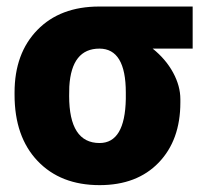

<svg xmlns="http://www.w3.org/2000/svg" viewBox="-20 -548 614 579"><path d="M561 -401.4H440.4Q480 -369.6 502 -329.1Q523.9 -288.6 523.9 -249V-238.8Q523.9 -125.5 458.5 -57.6Q393.1 10.3 280.3 10.3Q162.6 10.3 93.3 -62.7Q23.9 -135.7 23.9 -262.2V-269Q23.9 -387.2 92.8 -457.8Q161.6 -528.3 279.3 -528.3Q279.3 -527.8 279.8 -527.8V-528.3H561ZM188.5 -258.8Q188.5 -116.7 280.3 -116.7Q356.9 -116.7 359.4 -249.5V-269Q359.4 -401.4 279.8 -401.4Q195.8 -401.4 189 -287.1Z"/></svg>

Font: Roboto Black
Style: Regular
Weight: 900
Designer: Google
Version: Version 2.134; 2016